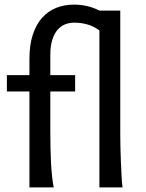

<svg xmlns="http://www.w3.org/2000/svg" viewBox="-20 -811 633 831"><path d="M9.8 -485.8H107.4V-556.6Q107.4 -617.2 122.1 -661.4Q136.7 -705.6 162.6 -734.4Q188.5 -763.2 223.6 -777.1Q258.8 -791 300.3 -791Q331.1 -791 358.9 -784.2Q386.7 -777.3 410.6 -765.1H500.5V-231.9Q500.5 -208.5 501.2 -176.8Q502 -145 503.2 -112.3Q504.4 -79.6 506.1 -49.8Q507.8 -20 510.3 0H410.2V-679.2Q384.8 -697.8 357.9 -705.3Q331.1 -712.9 300.3 -712.9Q281.2 -712.9 262.9 -706.1Q244.6 -699.2 230 -682.9Q215.3 -666.5 206.5 -639.4Q197.8 -612.3 197.8 -572.3V-485.8H305.2V-415H197.8V-241.2Q197.8 -205.6 198.5 -170.7Q199.2 -135.7 200.9 -104.2Q202.6 -72.8 205.6 -45.9Q208.5 -19 212.4 0H107.4V-415H9.8Z"/></svg>

Font: Andika DR AuSIL
Style: Regular
Weight: 400
Designer: Annie Olsen & Victor Gaultney
Foundry: SIL International
Version: Version 0.003